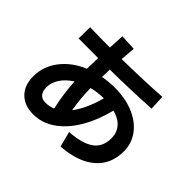

<svg xmlns="http://www.w3.org/2000/svg" viewBox="-192 -1073 1384 1384"><g transform="rotate(45 500.0 -381.5)"><path d="M925 -240Q925 -109 834 -31.5Q743 46 577 57L547 -60Q677 -70 736 -114Q795 -158 795 -244Q795 -301 761.5 -340Q728 -379 664 -396Q632 -269 575 -172Q518 -75 440.5 -21Q363 33 271 33Q185 33 132.5 -18.5Q80 -70 80 -163Q80 -263 143 -345.5Q206 -428 315 -474L318 -585Q183 -585 118 -586L120 -702Q207 -699 324 -699Q328 -778 331 -820L452 -814L443 -700Q685 -704 843 -715L848 -600Q635 -588 436 -586Q434 -534 434 -509Q494 -520 555 -520Q663 -520 747 -484.5Q831 -449 878 -385.5Q925 -322 925 -240ZM552 -409H550Q488 -409 432 -394Q433 -292 451 -187Q515 -270 552 -409ZM277 -89Q315 -89 351 -104Q323 -229 317 -346Q263 -312 233 -267Q203 -222 203 -173Q203 -131 222 -110Q241 -89 277 -89Z"/></g></svg>

Font: IBM Plex Sans JP
Style: Bold
Weight: 700
Designer: Mike Abbink; Paul van der Laan; Pieter van Rosmalen; Wujin Sim; Yejin Wi; Jinhee Kim; Boomi Park; Yona Kim; Kichan Ma
Foundry: Sandoll Inc.
Version: Version 1.001